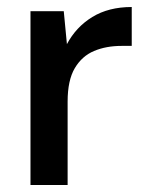

<svg xmlns="http://www.w3.org/2000/svg" viewBox="-20 -528 420 548"><path d="M67 0V-496H162L171 -402Q197 -451 243.5 -479.5Q290 -508 356 -508V-397H327Q283 -397 248.5 -382.5Q214 -368 193.5 -333.5Q173 -299 173 -238V0Z"/></svg>

Font: Firefly Display Medium
Style: Regular
Weight: 500
Designer: Colophon Foundry, Jonny Pinhorn
Foundry: Colophon Foundry
Version: Version 1.200; ttfautohint (v1.8.3)